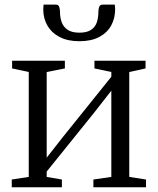

<svg xmlns="http://www.w3.org/2000/svg" viewBox="-20 -788 664 808"><path d="M29.5 0V-32.5L101 -43.5V-485L31 -500V-532.5H253V-500L176.5 -485V-124.5L244 -210.5L448.5 -465V-485L377.5 -500V-532.5H592.5V-500L524 -485V-43.5L594.5 -32.5V0H373V-32.5L448.5 -43.5V-406.5L375.5 -313L176.5 -66V-43.5L240.5 -32.5V0ZM216 -768.5Q226 -768.5 229.2 -759Q232.5 -749.5 232.5 -737Q232.5 -714 239.8 -694.2Q247 -674.5 264.8 -662.5Q282.5 -650.5 314.5 -650.5Q346 -650.5 363.5 -662.5Q381 -674.5 387.5 -694.2Q394 -714 394 -737Q394 -749.5 397.5 -759Q401 -768.5 411 -768.5H463Q463.5 -763.5 464 -758.5Q464.5 -753.5 464.5 -748.5Q464.5 -711 447.8 -680.5Q431 -650 397.2 -632.2Q363.5 -614.5 314 -614.5Q265 -614.5 231 -632.2Q197 -650 179.5 -680.5Q162 -711 162 -748.5Q162 -753.5 162.5 -758.5Q163 -763.5 163.5 -768.5Z"/></svg>

Font: Merriweather 72pt Light
Style: Regular
Weight: 300
Version: Version 2.100